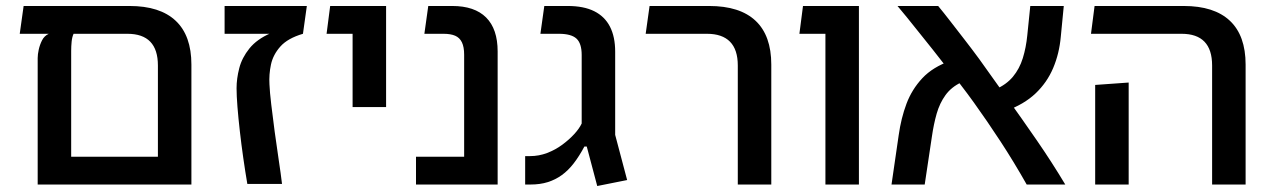

<svg xmlns="http://www.w3.org/2000/svg" viewBox="-20 -617 4253 642"><path d="M413 -597Q515 -597 567.5 -547.5Q620 -498 620 -401V0H106V-423Q106 -435 109.5 -451Q113 -467 120.5 -482Q128 -497 143 -504H46L59 -597ZM508 -93V-398Q508 -451 482.5 -477.5Q457 -504 406 -504H226Q221 -493 219.5 -477.5Q218 -462 218 -447V-93Z M807 -2Q800 -43 793.5 -88.5Q787 -134 782 -178Q777 -222 774 -259.5Q771 -297 771 -322Q771 -354 780 -389Q789 -424 814 -455Q839 -486 885 -506L993 -504Q942 -489 917.5 -461.5Q893 -434 886 -401Q879 -368 881 -335Q882 -310 887 -267.5Q892 -225 898.5 -176.5Q905 -128 912 -82Q919 -36 923 -2ZM731 -504V-597H1006L993 -504Z M1159 -259V-597H1271V-259ZM1072 -504 1084 -597H1223V-504Z M1532 0V-434Q1532 -460 1524.5 -475.5Q1517 -491 1502 -497.5Q1487 -504 1463 -504H1399L1412 -597H1492Q1567 -597 1605.5 -558.5Q1644 -520 1644 -445V0ZM1371 0V-93H1585V0Z M1977 5 1942 -127H1934Q1917 -95 1898.5 -71Q1880 -47 1858.5 -31.5Q1837 -16 1811.5 -8Q1786 0 1754 0H1736V-95H1752Q1782 -95 1809.5 -105.5Q1837 -116 1860 -133Q1883 -150 1900 -168.5Q1917 -187 1925 -204V-433Q1925 -472 1907.5 -488Q1890 -504 1849 -504H1787L1800 -597H1878Q1932 -597 1967 -579.5Q2002 -562 2019.5 -528Q2037 -494 2037 -444V-166L2077 -15Z M2447 0V-398Q2447 -451 2421 -477.5Q2395 -504 2344 -504H2139L2152 -597H2351Q2454 -597 2506.5 -547.5Q2559 -498 2559 -401V0Z M2740 0V-597H2852V0ZM2653 -504 2665 -597H2814V-504Z M3413 0Q3370 -76 3325.5 -144Q3281 -212 3236.5 -274Q3192 -336 3146 -391Q3123 -421 3099 -451Q3075 -481 3053 -508.5Q3031 -536 3012.5 -559Q2994 -582 2981 -597H3117Q3136 -574 3158 -545.5Q3180 -517 3204.5 -485.5Q3229 -454 3254 -420Q3298 -358 3347.5 -289Q3397 -220 3447 -147.5Q3497 -75 3542 0ZM2961 0 2985 -165Q2993 -222 3011 -270Q3029 -318 3064 -355.5Q3099 -393 3159 -414L3195 -342Q3161 -326 3141.5 -299Q3122 -272 3112 -237Q3102 -202 3096 -160L3072 0ZM3343 -246 3308 -318Q3345 -334 3367 -360.5Q3389 -387 3400 -422.5Q3411 -458 3415 -499L3425 -597H3537L3527 -494Q3522 -438 3501.5 -389.5Q3481 -341 3442.5 -304.5Q3404 -268 3343 -246Z M4033 0V-398Q4033 -451 4007.5 -477.5Q3982 -504 3931 -504H3628L3640 -597H3938Q4040 -597 4092.5 -547.5Q4145 -498 4145 -401V0ZM3642 0V-333L3754 -341V0Z"/></svg>

Font: Noto Sans Hebrew Thin Medium
Style: Regular
Weight: 500
Version: Version 3.001